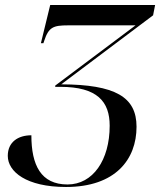

<svg xmlns="http://www.w3.org/2000/svg" viewBox="-20 -734 663 765"><path d="M243 11C440 11 524 -99 524 -229C524 -348 439 -397 224 -398L590 -673L598 -714H180L143 -562H153L156 -571C174 -626 192 -633 252 -633H520L200 -393V-388H220C368 -388 417 -329 417 -233C417 -96 350 1 249 1C143 1 105 -76 105 -195C52 -195 11 -168 11 -113C11 -50 85 11 243 11Z"/></svg>

Font: Noto Serif Display
Style: Italic
Weight: 400
Italic angle: -12°
Designer: Monotype Design Team
Foundry: Monotype Imaging Inc.
Version: Version 2.009